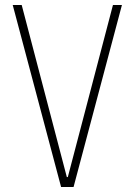

<svg xmlns="http://www.w3.org/2000/svg" viewBox="-20 -750 540 770"><path d="M225 0 31 -730H67L248 -40H252L433 -730H469L275 0Z"/></svg>

Font: M PLUS 1 Code ExtraLight
Style: Regular
Weight: 250
Designer: Coji Morishita
Foundry: UNDERFOREST DESIGN
Version: Version 1.002